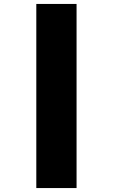

<svg xmlns="http://www.w3.org/2000/svg" viewBox="-20 -760 572 973"><path d="M164 193V-740H368V193Z"/></svg>

Font: Lexend Giga Black
Style: Regular
Weight: 900
Designer: Bonnie Shaver-Troup, Thomas Jockin
Foundry: Lexend
Version: Version 1.007